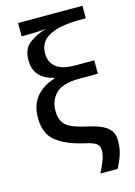

<svg xmlns="http://www.w3.org/2000/svg" viewBox="-140 -833 781 1108"><g transform="rotate(-15 250.0 -279.0)"><path d="M419.9 202.1C446.8 151.4 464.8 106.9 464.8 46.9C464.8 -8.3 441.4 -49.8 329.1 -76.2C289.6 -84.5 257.8 -93.8 232.9 -103.5C183.6 -123 160.2 -152.8 160.2 -213.9C160.2 -255.9 173.8 -290.5 201.2 -317.4C228.5 -344.2 274.9 -357.9 340.8 -357.9H452.1V-438H342.8C285.6 -438 245.6 -448.2 222.7 -468.8C199.7 -488.8 188 -515.1 188 -546.9C188 -583.5 199.2 -612.3 221.7 -632.3C266.1 -672.4 344.7 -685.1 439 -685.1H467.8V-759.8H83V-680.2H107.9C126 -680.2 147 -680.7 170.9 -681.6C194.8 -682.6 214.8 -684.1 231 -686C188.5 -673.8 153.3 -657.2 126 -635.3C98.6 -613.3 85 -580.6 85 -537.1C85 -464.4 123.5 -418.9 201.2 -400.9V-395C156.7 -382.3 121.1 -359.9 93.3 -327.6C65.4 -294.9 51.8 -252.4 51.8 -200.2C51.8 -138.2 70.8 -91.3 109.4 -60.5C147.9 -29.8 202.1 -6.3 272.9 9.8C351.6 26.4 359.9 44.4 359.9 78.1C359.9 113.8 339.8 157.7 316.9 202.1Z"/></g></svg>

Font: Noto Reveo Sans
Style: Regular
Weight: 500
Designer: Monotype Design Team
Foundry: Monotype Imaging Inc.
Version: Version 2.007